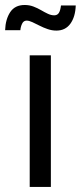

<svg xmlns="http://www.w3.org/2000/svg" viewBox="-53 -742 320 762"><path d="M64.9 0V-522.5H148.9V0ZM170.9 -620.6Q153.3 -620.6 136.2 -626.5Q119.1 -632.3 103.5 -640.4Q87.9 -648.4 75 -654.3Q62 -660.2 52.7 -660.2Q40.5 -660.2 34.7 -647.9Q28.8 -635.7 27.8 -622.1H-32.7Q-31.2 -665.5 -12.5 -693.8Q6.3 -722.2 44.9 -722.2Q63.5 -722.2 79.6 -716.1Q95.7 -710 109.9 -701.7Q124 -693.4 137 -687.3Q149.9 -681.2 162.1 -681.2Q174.3 -681.2 180.4 -690.4Q186.5 -699.7 189 -720.2H247.6Q246.1 -675.3 226.3 -647.9Q206.5 -620.6 170.9 -620.6Z"/></svg>

Font: Inter 28pt
Style: Regular
Weight: 400
Designer: Rasmus Andersson
Foundry: rsms
Version: Version 4.001;git-66647c0bb